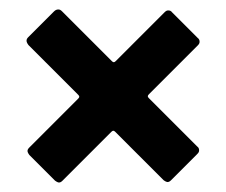

<svg xmlns="http://www.w3.org/2000/svg" viewBox="-20 -519 477 405"><path d="M343 -493C341 -496 338 -497 335 -497C332 -497 330 -496 327 -493L224 -390C221 -387 219 -387 216 -390L111 -495C108 -498 106 -499 103 -499C100 -499 97 -498 94 -495L40 -441C37 -438 36 -436 36 -433C36 -431 37 -428 40 -424L145 -319C148 -316 148 -314 145 -311L42 -208C39 -205 38 -203 38 -200C38 -199 39 -196 42 -192L96 -138C100 -135 103 -134 104 -134C107 -134 109 -135 112 -138L215 -241C218 -244 220 -244 223 -241L325 -139C329 -136 332 -135 333 -135C336 -135 338 -136 341 -139L396 -194C399 -197 400 -199 400 -202C400 -205 399 -208 396 -210L294 -312C291 -315 291 -317 294 -320L397 -423C400 -426 401 -428 401 -431C401 -434 400 -437 397 -439Z"/></svg>

Font: Barlow SemiBold Numbers
Style: Regular
Weight: 600
Designer: Jeremy Tribby
Foundry: Tribby Type
Version: Version 1.408